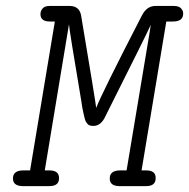

<svg xmlns="http://www.w3.org/2000/svg" viewBox="-20 -631 641 651"><path d="M23.9 -25.9Q23.9 -52.7 58.1 -53.2H82L166 -558.1H148.9Q117.2 -558.1 117.2 -583Q117.2 -593.8 124.5 -602.3Q131.8 -610.8 147.9 -610.8H215.8Q249 -610.8 254.9 -579.1Q303.7 -288.1 306.2 -265.1Q323.2 -311 460.9 -578.1Q477.5 -610.8 506.8 -610.8Q507.3 -610.8 507.8 -610.8H569.8Q585.9 -610.8 593.5 -603Q601.1 -595.2 601.1 -585Q601.1 -558.1 566.9 -558.1H543.9L460 -53.2H476.1Q508.3 -53.2 507.8 -26.9Q507.8 0 476.1 0H382.8Q352.1 -1 352.1 -25.9Q352.1 -52.7 386.2 -53.2H409.2L487.8 -523.9L491.2 -546.9Q485.4 -531.7 337.9 -237.8Q322.8 -204.1 296.9 -204.1Q296.4 -204.1 295.9 -204.1Q289.1 -204.1 284.4 -205.6Q279.8 -207 275.9 -211.9Q272 -216.8 270 -220.9Q268.1 -225.1 266.1 -234.1Q264.2 -243.2 262.7 -248.5Q261.2 -253.9 259 -266.8Q256.8 -279.8 255.9 -287.1Q214.8 -530.3 213.9 -548.8L131.8 -53.2H147.9Q180.2 -53.2 180.2 -26.9Q180.2 0 147.9 0H55.2Q23.9 -1 23.9 -25.9Z"/></svg>

Font: CMU Typewriter Text
Style: LightOblique
Weight: 200
Italic angle: -9.46001°
Version: Version 0.7.0